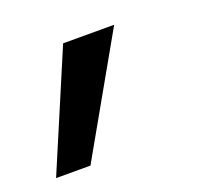

<svg xmlns="http://www.w3.org/2000/svg" viewBox="-113 -175 373 357"><g transform="rotate(-20 73.0 3.5)"><path d="M-56 119 42 -112H143L12 119Z"/></g></svg>

Font: DM Sans Medium
Style: Italic
Weight: 500
Italic angle: -10°
Designer: Colophon Foundry, Jonny Pinhorn
Foundry: Colophon Foundry
Version: Version 4.004;gftools[0.9.30]